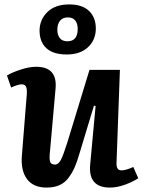

<svg xmlns="http://www.w3.org/2000/svg" viewBox="-20 -826 639 860"><path d="M157.2 -689Q157.2 -737.3 191.9 -771.7Q226.6 -806.2 290 -806.2Q348.6 -806.2 378.9 -776.9Q409.2 -747.6 409.2 -698.2Q409.2 -647.5 374.3 -614.7Q339.4 -582 278.8 -582Q217.8 -582 187.5 -610.4Q157.2 -638.7 157.2 -689ZM236.8 -692.9Q236.8 -669.4 247.8 -655.3Q258.8 -641.1 282.2 -641.1Q328.1 -641.1 328.1 -696.8Q328.1 -720.2 317.1 -734.1Q306.2 -748 284.2 -748Q260.3 -748 248.5 -732.7Q236.8 -717.3 236.8 -692.9ZM11.2 -487.8Q32.2 -501 71.5 -513.9Q110.8 -526.9 142.1 -526.9Q236.8 -526.9 229 -431.2L204.1 -149.9Q200.2 -118.2 203.9 -103.5Q207.5 -88.9 226.1 -88.9Q241.7 -88.9 252.7 -109.9Q263.7 -130.9 282.2 -189.9L380.9 -513.2H517.1L502 -99.1Q501 -81.1 506.1 -72Q511.2 -63 524.9 -63Q543.9 -63 577.1 -78.1L599.1 -27.8Q576.7 -12.2 540.5 1Q504.4 14.2 472.2 14.2Q375 14.2 383.8 -87.9L408.2 -351.1L400.9 -353L335.9 -138.2Q325.2 -101.1 314.5 -76.7Q303.7 -52.2 287.1 -29.8Q270.5 -7.3 246.1 3.4Q221.7 14.2 189 14.2Q128.9 14.2 100.6 -24.4Q72.3 -63 78.1 -129.9L100.1 -404.8Q101.6 -425.8 96.9 -437Q92.3 -448.2 77.1 -448.2Q61.5 -448.2 29.8 -434.1Z"/></svg>

Font: Literata Book
Style: Bold Italic
Weight: 700
Italic angle: -3°
Designer: Latin by Veronika Burian and Jose Scaglione. Greek by Irene Vlachou. Cyrillic by Vera Evstafieva
Foundry: TypeTogether
Version: Version 1.003;PS 001.003;hotconv 1.0.88;makeotf.lib2.5.64775